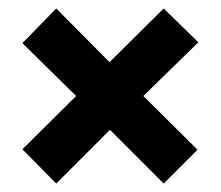

<svg xmlns="http://www.w3.org/2000/svg" viewBox="-20 -580 522 454"><path d="M33 -227 160 -353 33 -478 113 -560 239 -433 367 -560 449 -480 319 -353 447 -226 367 -146 240 -273 113 -146Z"/></svg>

Font: Noto Sans Sinhala ExtraCondensed ExtraBold
Style: Regular
Weight: 800
Width: 2
Designer: Jelle Bosma - Monotype Design Team
Foundry: Monotype Imaging Inc.
Version: Version 2.006; ttfautohint (v1.8.4.7-5d5b)